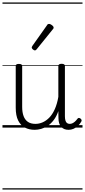

<svg xmlns="http://www.w3.org/2000/svg" viewBox="-20 -1030 686 1550"><path d="M260 18Q216 18 181 0Q146 -18 126.5 -57.5Q107 -97 107 -161V-496Q107 -506 113 -510Q119 -514 132 -514Q146 -514 152.5 -510Q159 -506 159 -496V-167Q159 -123 170.5 -92.5Q182 -62 205.5 -46Q229 -30 266 -30Q296 -30 324.5 -42.5Q353 -55 378 -80.5Q403 -106 422 -148Q441 -190 451 -248V-497Q451 -506 457.5 -510.5Q464 -515 478 -515Q491 -515 497.5 -510.5Q504 -506 504 -497V-92Q504 -72 508 -58Q512 -44 520.5 -37Q529 -30 543 -30Q554 -30 564 -34.5Q574 -39 584.5 -48Q595 -57 605 -71Q610 -78 616.5 -78Q623 -78 631 -72Q637 -67 638.5 -60.5Q640 -54 636 -48Q625 -28 608.5 -13Q592 2 573 10Q554 18 534 18Q514 18 499.5 12Q485 6 474 -6Q463 -18 457.5 -35.5Q452 -53 452 -76L451 -133Q436 -90 413.5 -60.5Q391 -31 365 -14Q339 3 312 10.5Q285 18 260 18ZM262 -623Q255 -623 245.5 -631Q236 -639 236 -647Q236 -649 237.5 -651.5Q239 -654 241 -659L360 -827Q363 -833 367 -835Q371 -837 376 -837Q383 -837 391.5 -832Q400 -827 406.5 -820.5Q413 -814 413 -807Q413 -803 411.5 -800Q410 -797 406 -793L276 -632Q269 -623 262 -623ZM0 490H646V500H0ZM0 -20H646V0H0ZM0 -505H646V-500H0ZM0 -1010H646V-1000H0Z"/></svg>

Font: Playwrite NG Modern Guides
Style: Regular
Weight: 400
Designer: Veronika Burian, José Scaglione
Foundry: TypeTogether
Version: Version 1.003